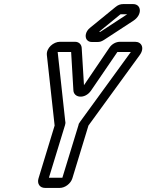

<svg xmlns="http://www.w3.org/2000/svg" viewBox="-20 -897 718 942"><path d="M220 -25 299 -283C301 -290 302 -295 300 -303L263 -642H329L340 -455C341 -416 397 -409 427 -453L556 -642H622C538 -527 457 -415 374 -301C364 -287 367 -290 365 -283L286 -25ZM335 -22 414 -281 665 -626C691 -661 675 -692 643 -692H569C550 -692 529 -682 516 -662L392 -479L381 -659C381 -678 368 -692 348 -692H274C243 -692 206 -662 210 -626C223 -511 235 -396 248 -281L169 -22C161 4 175 25 201 25H273C299 25 327 4 335 -22ZM466 -741 570 -826 572 -827H604L474 -742C473 -742 472 -741 472 -741ZM430 -691H458C470 -691 477 -693 490 -701L634 -795C680 -825 674 -877 633 -877H585C571 -877 559 -873 546 -862L421 -760C400 -743 395 -717 406 -702C412 -695 419 -691 430 -691Z"/></svg>

Font: DIN Rundschrift
Style: BreitKontKu
Weight: 400
Width: 7
Version: Version 1.027